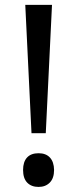

<svg xmlns="http://www.w3.org/2000/svg" viewBox="-20 -734 309 768"><path d="M163.1 -201.2H106L81.1 -714.4H188ZM134.3 -121.1Q163.6 -121.1 179.7 -103.8Q195.8 -86.4 196.3 -54.2Q196.3 -21 179.2 -3.7Q162.1 13.7 134.3 13.7Q105.5 13.7 88.9 -3.4Q72.3 -20.5 72.3 -54.2Q72.3 -86.4 88.1 -103.8Q104 -121.1 134.3 -121.1Z"/></svg>

Font: Noto Sans Malayalam
Style: Regular
Weight: 400
Designer: Monotype Design team
Foundry: Monotype Imaging Inc.
Version: Version 1.02